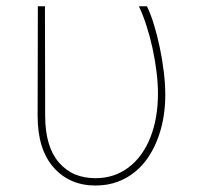

<svg xmlns="http://www.w3.org/2000/svg" viewBox="-20 -565 629 595"><path d="M96.6 -206 97.3 -545.5H119.3L120 -204.5Q120.4 -110.1 162.6 -61.4Q185 -35.9 213.2 -24.3Q241.5 -12.8 275.9 -12.8Q334.5 -12.8 378.9 -46.5Q400.9 -63.2 417.8 -86.8Q434.7 -110.4 446.2 -139.6Q457.7 -168.7 463.6 -202.9Q469.5 -237.2 469.5 -274.9Q469.5 -306.8 465 -342.9Q460.6 -378.9 452.8 -415Q445 -451 434.1 -484.7Q423.3 -518.5 410.5 -545.5H435.4Q446.7 -522.4 457 -489Q467.3 -455.6 475.1 -418.1Q483 -380.7 487.6 -342.7Q492.2 -304.7 492.2 -272Q492.5 -239 487.2 -205.3Q481.9 -171.5 470.7 -140.3Q459.5 -109 441.9 -81.5Q424.4 -54 400 -33.7Q375.7 -13.5 344.8 -1.8Q313.9 9.9 275.6 9.9Q195.7 9.9 146 -46.2Q96.6 -101.9 96.6 -206Z"/></svg>

Font: Inter P Thin
Style: Regular
Weight: 100
Designer: Rasmus Andersson
Foundry: rsms
Version: Version 3.018;git-588b23468